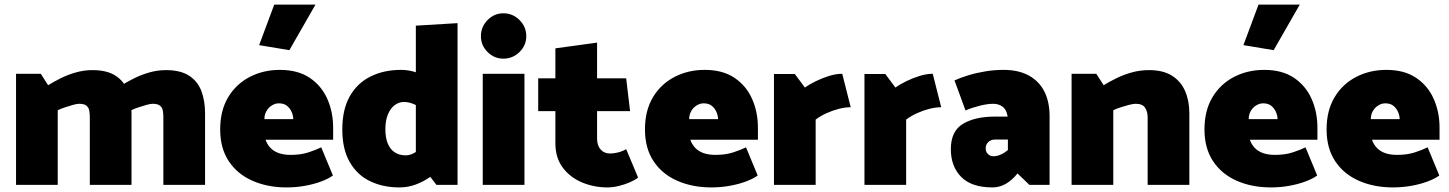

<svg xmlns="http://www.w3.org/2000/svg" viewBox="-20 -807 6323 838"><path d="M232 0V-326Q247 -333 265 -339Q283 -345 299.5 -349.5Q316 -354 325 -354Q347 -354 357 -346Q367 -338 369.5 -324.5Q372 -311 372 -296V0H554V-313Q554 -367 538 -409.5Q522 -452 484.5 -476.5Q447 -501 383 -501Q347 -501 311.5 -491Q276 -481 245 -465.5Q214 -450 190 -435L158 -485H50V0ZM553 -326Q568 -333 586 -339Q604 -345 620.5 -349.5Q637 -354 646 -354Q668 -354 678 -346Q688 -338 690.5 -324.5Q693 -311 693 -296V0H875V-313Q875 -367 859 -409.5Q843 -452 805.5 -476.5Q768 -501 704 -501Q668 -501 632.5 -491Q597 -481 566 -465.5Q535 -450 511 -435Z M1434 -197V-250Q1434 -318 1408.5 -375.5Q1383 -433 1331.5 -467.5Q1280 -502 1202 -502Q1129 -502 1069.5 -471Q1010 -440 975.5 -382Q941 -324 941 -242Q941 -160 978.5 -103.5Q1016 -47 1082 -18Q1148 11 1231 11Q1272 11 1311 4Q1350 -3 1382 -15Q1414 -27 1433 -41L1382 -164Q1360 -153 1326.5 -142Q1293 -131 1249 -131Q1218 -131 1196 -139Q1174 -147 1160 -162Q1146 -177 1139 -197ZM1134 -287Q1134 -306 1142.5 -321.5Q1151 -337 1166 -346.5Q1181 -356 1197 -356Q1220 -356 1233.5 -344.5Q1247 -333 1253.5 -317Q1260 -301 1260 -287ZM1243 -588 1357 -787H1177L1111 -610Z M1795 -117 1885 0H1977V-706L1795 -695ZM1854 -195Q1825 -165 1800 -147Q1775 -129 1751 -129Q1723 -129 1703 -142Q1683 -155 1672.5 -180.5Q1662 -206 1662 -243Q1662 -281 1673 -307.5Q1684 -334 1702.5 -348Q1721 -362 1743 -362Q1769 -362 1797 -347.5Q1825 -333 1854 -306L1905 -413Q1877 -445 1848.5 -464.5Q1820 -484 1790.5 -493Q1761 -502 1731 -502Q1655 -502 1597 -473Q1539 -444 1506.5 -386.5Q1474 -329 1474 -242Q1474 -156 1506.5 -99.5Q1539 -43 1595.5 -16Q1652 11 1723 11Q1761 11 1795.5 -2Q1830 -15 1858.5 -35.5Q1887 -56 1905 -78Z M2269 0V-485H2087V0ZM2177 -551Q2218 -551 2247.5 -580Q2277 -609 2277 -649Q2277 -690 2247.5 -719.5Q2218 -749 2177 -749Q2137 -749 2108 -719.5Q2079 -690 2079 -649Q2079 -609 2108 -580Q2137 -551 2177 -551Z M2713 -465H2586V-621L2404 -596V-465H2329V-322H2404V-182Q2404 -118 2436.5 -75Q2469 -32 2521 -10.5Q2573 11 2631 11Q2655 11 2681.5 4.5Q2708 -2 2730.5 -12Q2753 -22 2765 -32L2713 -156Q2696 -146 2677 -141.5Q2658 -137 2643 -137Q2617 -137 2601.5 -154.5Q2586 -172 2586 -202V-322H2730Z M3288 -197V-250Q3288 -318 3262.5 -375.5Q3237 -433 3185.5 -467.5Q3134 -502 3056 -502Q2983 -502 2923.5 -471Q2864 -440 2829.5 -382Q2795 -324 2795 -242Q2795 -160 2832.5 -103.5Q2870 -47 2936 -18Q3002 11 3085 11Q3126 11 3165 4Q3204 -3 3236 -15Q3268 -27 3287 -41L3236 -164Q3214 -153 3180.5 -142Q3147 -131 3103 -131Q3072 -131 3050 -139Q3028 -147 3014 -162Q3000 -177 2993 -197ZM2988 -287Q2988 -306 2996.5 -321.5Q3005 -337 3020 -346.5Q3035 -356 3051 -356Q3074 -356 3087.5 -344.5Q3101 -333 3107.5 -317Q3114 -301 3114 -287Z M3540 0V-285Q3561 -301 3587.5 -313Q3614 -325 3641.5 -332Q3669 -339 3693 -339L3656 -485Q3629 -485 3598.5 -475.5Q3568 -466 3540.5 -452.5Q3513 -439 3493 -425L3449 -484H3358V0Z M3935 0V-285Q3956 -301 3982.5 -313Q4009 -325 4036.5 -332Q4064 -339 4088 -339L4051 -485Q4024 -485 3993.5 -475.5Q3963 -466 3935.5 -452.5Q3908 -439 3888 -425L3844 -484H3753V0Z M4282 -159Q4282 -176 4293.5 -187Q4305 -198 4323 -198H4379V-152Q4363 -139 4347 -132Q4331 -125 4315 -125Q4306 -125 4298.5 -129.5Q4291 -134 4286.5 -141.5Q4282 -149 4282 -159ZM4194 -325Q4222 -337 4256 -345.5Q4290 -354 4315 -354Q4338 -354 4355 -342Q4372 -330 4377 -303L4378 -298H4320Q4236 -298 4183 -266.5Q4130 -235 4130 -156Q4130 -81 4175 -35Q4220 11 4312 11Q4343 11 4370.5 -5Q4398 -21 4421 -50L4473 0H4561V-300Q4561 -362 4538.5 -407Q4516 -452 4471 -477Q4426 -502 4360 -502Q4320 -502 4280.5 -495.5Q4241 -489 4206.5 -478.5Q4172 -468 4146 -456Z M4839 0V-326Q4854 -333 4872.5 -339Q4891 -345 4908.5 -349.5Q4926 -354 4937 -354Q4967 -354 4978 -336.5Q4989 -319 4989 -296V0H5171V-313Q5171 -367 5152.5 -409.5Q5134 -452 5095.5 -476.5Q5057 -501 4995 -501Q4956 -501 4920 -491Q4884 -481 4852.5 -465.5Q4821 -450 4797 -435L4765 -485H4657V0Z M5730 -197V-250Q5730 -318 5704.5 -375.5Q5679 -433 5627.5 -467.5Q5576 -502 5498 -502Q5425 -502 5365.5 -471Q5306 -440 5271.5 -382Q5237 -324 5237 -242Q5237 -160 5274.5 -103.5Q5312 -47 5378 -18Q5444 11 5527 11Q5568 11 5607 4Q5646 -3 5678 -15Q5710 -27 5729 -41L5678 -164Q5656 -153 5622.5 -142Q5589 -131 5545 -131Q5514 -131 5492 -139Q5470 -147 5456 -162Q5442 -177 5435 -197ZM5430 -287Q5430 -306 5438.5 -321.5Q5447 -337 5462 -346.5Q5477 -356 5493 -356Q5516 -356 5529.5 -344.5Q5543 -333 5549.5 -317Q5556 -301 5556 -287ZM5539 -588 5653 -787H5473L5407 -610Z M6263 -197V-250Q6263 -318 6237.5 -375.5Q6212 -433 6160.5 -467.5Q6109 -502 6031 -502Q5958 -502 5898.5 -471Q5839 -440 5804.5 -382Q5770 -324 5770 -242Q5770 -160 5807.5 -103.5Q5845 -47 5911 -18Q5977 11 6060 11Q6101 11 6140 4Q6179 -3 6211 -15Q6243 -27 6262 -41L6211 -164Q6189 -153 6155.5 -142Q6122 -131 6078 -131Q6047 -131 6025 -139Q6003 -147 5989 -162Q5975 -177 5968 -197ZM5963 -287Q5963 -306 5971.5 -321.5Q5980 -337 5995 -346.5Q6010 -356 6026 -356Q6049 -356 6062.5 -344.5Q6076 -333 6082.5 -317Q6089 -301 6089 -287Z"/></svg>

Font: Catamaran Black
Style: Regular
Weight: 900
Designer: Pria Ravichandran
Version: Version 2.000